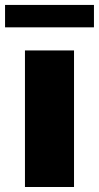

<svg xmlns="http://www.w3.org/2000/svg" viewBox="-50 -747 395 767"><path d="M245.7 0H49.7V-545.5H245.7ZM325.3 -637.8H-29.8V-727.3H325.3Z"/></svg>

Font: Linik Sans Black
Style: Regular
Weight: 900
Designer: Fonts by Rasmus Andersson / Changes by Cristiano Sobral with parts from Marc Monis
Foundry: rsms
Version: Version 3.020; ttfautohint (v1.6)